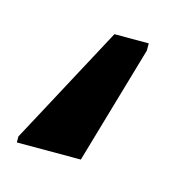

<svg xmlns="http://www.w3.org/2000/svg" viewBox="-51 -76 280 281"><g transform="rotate(15 89.0 65.0)"><path d="M-5 160V151L92 -30H144V-19L92 160Z"/></g></svg>

Font: Noto Sans ExtraCondensed
Style: Regular
Weight: 400
Width: 2
Designer: Monotype Design Team
Foundry: Monotype Imaging Inc.
Version: Version 2.013